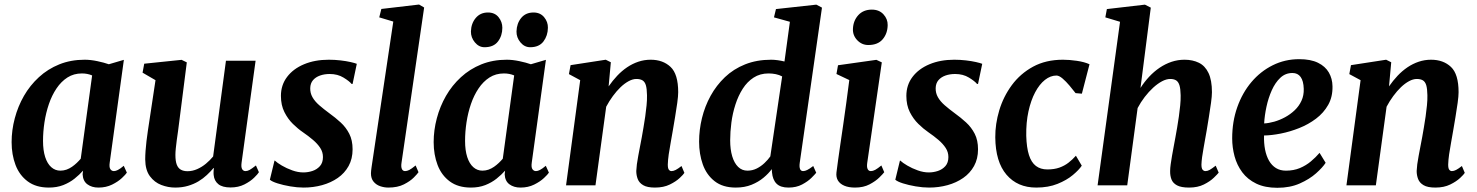

<svg xmlns="http://www.w3.org/2000/svg" viewBox="-20 -838 6679 868"><path d="M476 -103Q473 -82 479 -73.2Q485 -64.5 495 -64.5Q503 -64.5 513.2 -69.8Q523.5 -75 539.5 -88.5L553.5 -57.5Q548.5 -49.5 531.2 -33.2Q514 -17 486.8 -3.5Q459.5 10 425 10Q395 10 375 -4.8Q355 -19.5 353.5 -50.5L355.5 -66.5Q339 -48 316.8 -30.2Q294.5 -12.5 265.8 -1.2Q237 10 201 10Q143 10 105.5 -17.8Q68 -45.5 50.2 -92.2Q32.5 -139 32.5 -195.5Q32.5 -249.5 46.8 -303.2Q61 -357 88.2 -404.5Q115.5 -452 155.8 -489Q196 -526 248 -547Q300 -568 363 -568Q389.5 -568 420.2 -561.5Q451 -555 472 -547.5L540 -567.5ZM396.5 -497Q386 -501.5 374.2 -503.8Q362.5 -506 350.5 -506Q313.5 -506 285 -487.8Q256.5 -469.5 235.5 -438.2Q214.5 -407 201 -367.5Q187.5 -328 181 -285Q174.5 -242 174.5 -201Q174.5 -158.5 184.2 -128.2Q194 -98 211.8 -82.2Q229.5 -66.5 253 -66.5Q267.5 -66.5 280.8 -71.2Q294 -76 305.5 -84Q317 -92 327 -101.5Q337 -111 345 -120.5Z M772 10Q740 10 709.2 -1.8Q678.5 -13.5 657.8 -41.2Q637 -69 636.5 -117.5Q636.5 -135 638 -155.8Q639.5 -176.5 642.2 -199.8Q645 -223 648.5 -246.8Q652 -270.5 655.5 -293L683 -475.5L624.5 -509.5L632 -550L801 -567.5L824.5 -556L790.5 -289Q788 -267.5 785 -246.2Q782 -225 779.2 -205Q776.5 -185 774.8 -167.8Q773 -150.5 773 -137.5Q773 -109.5 779.2 -93.5Q785.5 -77.5 797.8 -70.8Q810 -64 828 -64Q850 -64 871.5 -73.5Q893 -83 911.2 -98.2Q929.5 -113.5 943.5 -130.5L1001.5 -563.5H1135.5L1072 -101.5Q1069.5 -82 1074.8 -73.2Q1080 -64.5 1090 -64.5Q1099 -64.5 1108.8 -70Q1118.5 -75.5 1137 -90L1150.5 -59.5Q1146 -51.5 1129 -34.8Q1112 -18 1084.8 -4.2Q1057.5 9.5 1022.5 9.5Q985.5 9.5 967 -5.5Q948.5 -20.5 946 -46.5Q945.5 -49 945.5 -52.5Q945.5 -56 945.5 -60.2Q945.5 -64.5 946 -69Q946.5 -73.5 947 -77.5L945.5 -78.5Q932 -62.5 915.2 -46.8Q898.5 -31 877.2 -18.2Q856 -5.5 829.8 2.2Q803.5 10 772 10Z M1574 -458.5H1569.5Q1559.5 -471 1533 -487.2Q1506.5 -503.5 1470.5 -503.5Q1446.5 -503.5 1426.8 -496.5Q1407 -489.5 1395 -475.5Q1383 -461.5 1382.5 -439.5Q1382 -417.5 1392.5 -398.8Q1403 -380 1423 -362.5Q1443 -345 1469.5 -325.5Q1496 -306.5 1520 -284.5Q1544 -262.5 1559 -233.2Q1574 -204 1574 -163Q1574 -120 1556 -87.5Q1538 -55 1507 -33.5Q1476 -12 1436.2 -1Q1396.5 10 1352.5 10Q1324 10 1292 4.5Q1260 -1 1234.8 -9Q1209.5 -17 1200 -25.5L1221 -112H1222.5Q1233 -102 1254.2 -89.5Q1275.5 -77 1301.2 -67.8Q1327 -58.5 1351.5 -58.5Q1372.5 -58.5 1392.8 -65.2Q1413 -72 1426.5 -87.2Q1440 -102.5 1440 -128Q1440 -150.5 1427.8 -169.2Q1415.5 -188 1395 -205.5Q1374.5 -223 1349 -240.5Q1327 -255.5 1304.2 -277.8Q1281.5 -300 1265.8 -331.2Q1250 -362.5 1250 -404.5Q1250 -453.5 1277.8 -490.2Q1305.5 -527 1354.5 -547.5Q1403.5 -568 1466.5 -568Q1493 -568 1519 -565Q1545 -562 1564.8 -557.5Q1584.5 -553 1593 -549.5Z M1795 -101Q1792.5 -84 1796.8 -74.2Q1801 -64.5 1811.5 -64.5Q1820 -64.5 1830 -69.5Q1840 -74.5 1859 -90L1872 -59.5Q1867 -52 1850.8 -35.5Q1834.5 -19 1806 -4.5Q1777.5 10 1735.5 10Q1717 10 1698.8 3.8Q1680.5 -2.5 1668.8 -16.8Q1657 -31 1657 -54.5Q1657 -59.5 1657.8 -66.5Q1658.5 -73.5 1659.5 -80.2Q1660.5 -87 1661 -90.5L1758 -740.5L1694.5 -759.5L1704 -797.5L1874.5 -817.5L1897.5 -804Z M2384 -103Q2381 -82 2387 -73.2Q2393 -64.5 2403 -64.5Q2411 -64.5 2421.2 -69.8Q2431.5 -75 2447.5 -88.5L2461.5 -57.5Q2456.5 -49.5 2439.2 -33.2Q2422 -17 2394.8 -3.5Q2367.5 10 2333 10Q2303 10 2283 -4.8Q2263 -19.5 2261.5 -50.5L2263.5 -66.5Q2247 -48 2224.8 -30.2Q2202.5 -12.5 2173.8 -1.2Q2145 10 2109 10Q2051 10 2013.5 -17.8Q1976 -45.5 1958.2 -92.2Q1940.5 -139 1940.5 -195.5Q1940.5 -249.5 1954.8 -303.2Q1969 -357 1996.2 -404.5Q2023.5 -452 2063.8 -489Q2104 -526 2156 -547Q2208 -568 2271 -568Q2297.5 -568 2328.2 -561.5Q2359 -555 2380 -547.5L2448 -567.5ZM2304.5 -497Q2294 -501.5 2282.2 -503.8Q2270.5 -506 2258.5 -506Q2221.5 -506 2193 -487.8Q2164.5 -469.5 2143.5 -438.2Q2122.5 -407 2109 -367.5Q2095.5 -328 2089 -285Q2082.5 -242 2082.5 -201Q2082.5 -158.5 2092.2 -128.2Q2102 -98 2119.8 -82.2Q2137.5 -66.5 2161 -66.5Q2175.5 -66.5 2188.8 -71.2Q2202 -76 2213.5 -84Q2225 -92 2235 -101.5Q2245 -111 2253 -120.5ZM2170.5 -624.5Q2145 -624.5 2126.8 -646.5Q2108.5 -668.5 2109 -696Q2110 -732 2130.8 -756.8Q2151.5 -781.5 2186 -781.5Q2217 -781.5 2234 -760.2Q2251 -739 2251 -712.5Q2251 -676.5 2231.2 -650.5Q2211.5 -624.5 2170.5 -624.5ZM2377 -624.5Q2351 -624.5 2332.8 -646.5Q2314.5 -668.5 2315 -696Q2316 -732 2336.2 -756.8Q2356.5 -781.5 2392 -781.5Q2422.5 -781.5 2440 -760.2Q2457.5 -739 2457 -712.5Q2456.5 -676.5 2436.8 -650.5Q2417 -624.5 2377 -624.5Z M2731.5 -447.5Q2749.5 -473.5 2770.2 -495.5Q2791 -517.5 2815 -533.8Q2839 -550 2865.8 -559Q2892.5 -568 2921.5 -568Q2977 -568 3011.5 -535.5Q3046 -503 3046 -421Q3046 -404 3041.8 -373Q3037.5 -342 3031.8 -308Q3026 -274 3021.5 -247Q3017.5 -222 3012.2 -194.2Q3007 -166.5 3003.2 -140.2Q2999.5 -114 2999 -94Q2999 -76.5 3004 -70.5Q3009 -64.5 3015.5 -64.5Q3024.5 -64.5 3034.8 -69.8Q3045 -75 3061 -87.5L3074 -56.5Q3070 -49.5 3053 -33.5Q3036 -17.5 3008 -3.8Q2980 10 2941 10Q2906 10 2887.8 -0.8Q2869.5 -11.5 2863 -28.8Q2856.5 -46 2856.5 -65Q2857 -78 2859.2 -95.5Q2861.5 -113 2865.5 -133.8Q2869.5 -154.5 2873.5 -176Q2877.5 -197.5 2881.5 -218Q2885 -238.5 2889.2 -262.2Q2893.5 -286 2897 -311.5Q2900.5 -337 2903 -361.5Q2905.5 -386 2905 -407.5Q2904.5 -437 2899.8 -452.8Q2895 -468.5 2884.5 -474.8Q2874 -481 2857 -481Q2840.5 -481 2822 -471Q2803.5 -461 2785.5 -443.8Q2767.5 -426.5 2750.8 -403.8Q2734 -381 2720.5 -355.5L2672 0H2539L2603 -475.5L2552 -503L2559.5 -543.5L2718.5 -568L2741.5 -556.5Z M3595.5 -102Q3593 -84 3596.8 -74.2Q3600.5 -64.5 3611 -64.5Q3619 -64.5 3629.2 -69.5Q3639.5 -74.5 3656.5 -87.5L3670 -57Q3664.5 -50 3648.5 -34Q3632.5 -18 3606.2 -4Q3580 10 3544.5 10Q3508.5 10 3490.8 -7.5Q3473 -25 3470 -59L3469 -73.5Q3455 -54 3432 -34.8Q3409 -15.5 3377.8 -2.8Q3346.5 10 3306.5 10Q3247.5 10 3210.8 -18.8Q3174 -47.5 3157.2 -94.8Q3140.5 -142 3140.5 -197.5Q3140.5 -251 3153.5 -304.2Q3166.5 -357.5 3192.5 -404.8Q3218.5 -452 3257.2 -489Q3296 -526 3348.5 -547Q3401 -568 3466.5 -568Q3480 -568 3496 -565.8Q3512 -563.5 3526.5 -560L3551 -739.5L3479 -759.5L3488 -797L3670.5 -817L3696 -803.5ZM3516 -492.5Q3503 -499.5 3487 -502.8Q3471 -506 3454.5 -506Q3416 -506 3387 -487.2Q3358 -468.5 3337.8 -436.8Q3317.5 -405 3304.8 -365.5Q3292 -326 3286.5 -284Q3281 -242 3281 -203.5Q3281 -162.5 3290.2 -131.5Q3299.5 -100.5 3317 -83.5Q3334.5 -66.5 3359 -66.5Q3381.5 -66.5 3401 -76.2Q3420.5 -86 3436.2 -101Q3452 -116 3462.5 -131Z M3845.5 10Q3816.5 10 3796.8 1.5Q3777 -7 3768 -22.2Q3759 -37.5 3761.5 -58.5Q3764 -81 3768.8 -113.5Q3773.5 -146 3779.2 -186.5Q3785 -227 3792 -274Q3799 -321 3805.8 -372Q3812.5 -423 3819.5 -476L3761.5 -503.5L3768.5 -543L3942 -567.5L3966.5 -556L3900.5 -101Q3898 -83 3902.5 -73.8Q3907 -64.5 3917 -64.5Q3926 -64.5 3936.8 -70.2Q3947.5 -76 3964.5 -90L3977.5 -59.5Q3972 -52 3955.2 -35.5Q3938.5 -19 3911 -4.5Q3883.5 10 3845.5 10ZM3905.5 -634.5Q3876 -634.5 3855.2 -656.5Q3834.5 -678.5 3836 -708Q3837.5 -744.5 3860.2 -769.5Q3883 -794.5 3921.5 -794.5Q3954.5 -794.5 3974 -773.2Q3993.5 -752 3993 -724.5Q3992.5 -686.5 3970.5 -660.5Q3948.5 -634.5 3905.5 -634.5Z M4401.5 -458.5H4397Q4387 -471 4360.5 -487.2Q4334 -503.5 4298 -503.5Q4274 -503.5 4254.2 -496.5Q4234.5 -489.5 4222.5 -475.5Q4210.5 -461.5 4210 -439.5Q4209.5 -417.5 4220 -398.8Q4230.5 -380 4250.5 -362.5Q4270.5 -345 4297 -325.5Q4323.5 -306.5 4347.5 -284.5Q4371.5 -262.5 4386.5 -233.2Q4401.5 -204 4401.5 -163Q4401.5 -120 4383.5 -87.5Q4365.5 -55 4334.5 -33.5Q4303.5 -12 4263.8 -1Q4224 10 4180 10Q4151.5 10 4119.5 4.5Q4087.5 -1 4062.2 -9Q4037 -17 4027.5 -25.5L4048.5 -112H4050Q4060.5 -102 4081.8 -89.5Q4103 -77 4128.8 -67.8Q4154.5 -58.5 4179 -58.5Q4200 -58.5 4220.2 -65.2Q4240.5 -72 4254 -87.2Q4267.5 -102.5 4267.5 -128Q4267.5 -150.5 4255.2 -169.2Q4243 -188 4222.5 -205.5Q4202 -223 4176.5 -240.5Q4154.5 -255.5 4131.8 -277.8Q4109 -300 4093.2 -331.2Q4077.5 -362.5 4077.5 -404.5Q4077.5 -453.5 4105.2 -490.2Q4133 -527 4182 -547.5Q4231 -568 4294 -568Q4320.5 -568 4346.5 -565Q4372.5 -562 4392.2 -557.5Q4412 -553 4420.5 -549.5Z M4664.5 10Q4580 10 4530.2 -48.2Q4480.5 -106.5 4479.5 -217Q4479 -277.5 4497.5 -339.2Q4516 -401 4554.2 -453Q4592.5 -505 4650.2 -536.5Q4708 -568 4785.5 -568Q4814.5 -568 4848.5 -563Q4882.5 -558 4905.5 -547.5L4871 -414.5L4842.5 -417Q4831 -432 4815.2 -450.8Q4799.5 -469.5 4783.8 -483Q4768 -496.5 4756 -496.5Q4729 -496.5 4704 -476.8Q4679 -457 4659.8 -420.8Q4640.5 -384.5 4629.5 -334.5Q4618.5 -284.5 4619.5 -224Q4621 -170.5 4631.8 -137Q4642.5 -103.5 4663.2 -87.8Q4684 -72 4715 -72Q4746 -72 4769.2 -80.2Q4792.5 -88.5 4810.5 -102.5Q4828.5 -116.5 4844 -134L4870.5 -89Q4858 -70 4830.2 -46.8Q4802.5 -23.5 4761 -6.8Q4719.5 10 4664.5 10Z M5355.5 10Q5320 10 5301.2 0Q5282.5 -10 5276 -27Q5269.5 -44 5270 -65Q5270 -78 5272.5 -95.5Q5275 -113 5278.5 -133.8Q5282 -154.5 5286.2 -176Q5290.5 -197.5 5294 -218Q5297.5 -238.5 5301.8 -262.2Q5306 -286 5309.5 -311.5Q5313 -337 5315.5 -361.5Q5318 -386 5317.5 -407.5Q5317 -437 5312 -452.8Q5307 -468.5 5296.8 -474.8Q5286.5 -481 5270.5 -481Q5253 -481 5233.2 -470.5Q5213.5 -460 5193.5 -441.8Q5173.5 -423.5 5155.2 -399.8Q5137 -376 5123 -349.5L5076 0H4942L5043.5 -739.5L4977 -759.5L4984 -797L5156 -817L5182.5 -803.5L5136 -440.5Q5153.5 -468 5175.2 -491.2Q5197 -514.5 5222.5 -531.8Q5248 -549 5276.2 -558.5Q5304.5 -568 5335 -568Q5372 -568 5400 -554.2Q5428 -540.5 5443.5 -508Q5459 -475.5 5459 -421Q5459 -404 5454.8 -373Q5450.5 -342 5445 -308Q5439.5 -274 5435 -247Q5431.5 -228.5 5428 -207.8Q5424.5 -187 5420.8 -166.8Q5417 -146.5 5414.5 -127.8Q5412 -109 5411.5 -94Q5411.5 -76.5 5417 -70.5Q5422.5 -64.5 5429.5 -64.5Q5439 -64.5 5448.8 -70Q5458.5 -75.5 5476 -89L5489.5 -57.5Q5484.5 -51 5467.5 -34.5Q5450.5 -18 5422.5 -4Q5394.5 10 5355.5 10Z M5973 -102Q5959.5 -81 5929.8 -54.5Q5900 -28 5856 -8.5Q5812 11 5754.5 11Q5698.5 11 5659.2 -8Q5620 -27 5596 -59.2Q5572 -91.5 5561.2 -131.5Q5550.5 -171.5 5550.5 -212.5Q5550.5 -288.5 5573.5 -353.5Q5596.5 -418.5 5637.5 -467Q5678.5 -515.5 5733.8 -543Q5789 -570.5 5853.5 -570.5Q5905.5 -570.5 5938.5 -554.2Q5971.5 -538 5987.5 -510.2Q6003.5 -482.5 6004 -448Q6005 -400 5984.5 -363.8Q5964 -327.5 5929.5 -301.5Q5895 -275.5 5853.5 -259Q5812 -242.5 5770.2 -234.2Q5728.5 -226 5694.5 -225.5Q5693.5 -190.5 5699.2 -161.5Q5705 -132.5 5717.2 -111.2Q5729.5 -90 5748.5 -78.2Q5767.5 -66.5 5793.5 -66.5Q5828.5 -66.5 5856.5 -78.2Q5884.5 -90 5906.5 -108.5Q5928.5 -127 5945.5 -147ZM5823 -508Q5791 -508 5768 -486.2Q5745 -464.5 5729.5 -429.8Q5714 -395 5705.5 -355.5Q5697 -316 5695 -280Q5716 -281 5740.8 -288Q5765.5 -295 5789.5 -308Q5813.5 -321 5833 -339.5Q5852.5 -358 5863.8 -382.5Q5875 -407 5874 -436.5Q5873 -472 5860 -490Q5847 -508 5823 -508Z M6259.5 -447.5Q6277.5 -473.5 6298.2 -495.5Q6319 -517.5 6343 -533.8Q6367 -550 6393.8 -559Q6420.5 -568 6449.5 -568Q6505 -568 6539.5 -535.5Q6574 -503 6574 -421Q6574 -404 6569.8 -373Q6565.5 -342 6559.8 -308Q6554 -274 6549.5 -247Q6545.5 -222 6540.2 -194.2Q6535 -166.5 6531.2 -140.2Q6527.5 -114 6527 -94Q6527 -76.5 6532 -70.5Q6537 -64.5 6543.5 -64.5Q6552.5 -64.5 6562.8 -69.8Q6573 -75 6589 -87.5L6602 -56.5Q6598 -49.5 6581 -33.5Q6564 -17.5 6536 -3.8Q6508 10 6469 10Q6434 10 6415.8 -0.8Q6397.5 -11.5 6391 -28.8Q6384.5 -46 6384.5 -65Q6385 -78 6387.2 -95.5Q6389.5 -113 6393.5 -133.8Q6397.5 -154.5 6401.5 -176Q6405.5 -197.5 6409.5 -218Q6413 -238.5 6417.2 -262.2Q6421.5 -286 6425 -311.5Q6428.5 -337 6431 -361.5Q6433.5 -386 6433 -407.5Q6432.5 -437 6427.8 -452.8Q6423 -468.5 6412.5 -474.8Q6402 -481 6385 -481Q6368.5 -481 6350 -471Q6331.5 -461 6313.5 -443.8Q6295.5 -426.5 6278.8 -403.8Q6262 -381 6248.5 -355.5L6200 0H6067L6131 -475.5L6080 -503L6087.5 -543.5L6246.5 -568L6269.5 -556.5Z"/></svg>

Font: Merriweather Light 18pt
Style: Bold Italic
Weight: 700
Italic angle: -7.8°
Version: Version 2.101